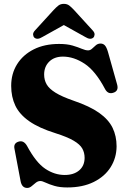

<svg xmlns="http://www.w3.org/2000/svg" viewBox="-20 -934 646 970"><path d="M320 13Q281.5 13 254.8 5Q228 -3 210.8 -11.2Q193.5 -19.5 184 -19.5Q171.5 -19.5 160.8 -10.8Q150 -2 139.5 6.8Q129 15.5 117.5 15.5Q90.5 15.5 84 -19L53 -183Q47.5 -210.5 74 -218.5Q99.5 -226.5 116.5 -197Q161.5 -113 208.5 -81.5Q255.5 -50 307 -50Q352.5 -50 379.8 -73Q407 -96 407.5 -136Q407.5 -162.5 395.8 -183.5Q384 -204.5 352.2 -223.2Q320.5 -242 260.5 -261Q177 -287 127.8 -321.5Q78.5 -356 57.5 -400.2Q36.5 -444.5 36.5 -500Q36.5 -562 66.5 -609.8Q96.5 -657.5 150.8 -684.8Q205 -712 278.5 -712Q319 -712 346.8 -703.8Q374.5 -695.5 393.2 -687.5Q412 -679.5 425 -679.5Q436 -679.5 445.2 -688.2Q454.5 -697 464.5 -705.5Q474.5 -714 488 -714Q501 -714 509.8 -704.8Q518.5 -695.5 525.5 -671.5L571.5 -508Q581.5 -473.5 551 -465Q524.5 -457 510 -485.5Q462 -576 407.5 -612Q353 -648 298 -648Q254.5 -648 228.8 -622.8Q203 -597.5 203 -557.5Q203 -530 215.5 -508Q228 -486 260 -466Q292 -446 351 -425.5Q433.5 -397.5 481 -363.8Q528.5 -330 548.8 -288.2Q569 -246.5 569 -194.5Q568.5 -136.5 539 -89.5Q509.5 -42.5 453.8 -14.8Q398 13 320 13ZM194 -747Q168.5 -731 153.5 -744Q148 -749.5 147.2 -759.2Q146.5 -769 156.5 -780L251 -883.5Q264 -897.5 275 -906Q286 -914.5 302.5 -914.5Q319 -914.5 330 -906Q341 -897.5 354 -883.5L448.5 -780Q458.5 -769 457.8 -759.2Q457 -749.5 451.5 -744Q436.5 -731 411 -747L302.5 -807.5Z"/></svg>

Font: Fraunces 72pt Soft
Style: Bold
Weight: 700
Version: Version 1.000;[b76b70a41]